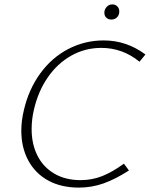

<svg xmlns="http://www.w3.org/2000/svg" viewBox="-20 -848 682 874"><path d="M77 -253Q77 -299 89 -348Q111 -442 163.5 -514Q216 -586 291 -625Q366 -664 452 -664Q556 -664 642 -600L615 -567Q538 -630 441 -630Q367 -630 304 -594.5Q241 -559 197 -495Q153 -431 134 -347Q124 -304 124 -260Q124 -192 150.5 -139.5Q177 -87 227.5 -57.5Q278 -28 347 -28Q399 -28 445.5 -46.5Q492 -65 544 -103L567 -72Q505 -32 451 -13Q397 6 339 6Q258 6 199 -26.5Q140 -59 108.5 -118Q77 -177 77 -253ZM455 -790Q455 -805 465.5 -816.5Q476 -828 491 -828Q505 -828 514 -819Q523 -810 523 -796Q523 -779 512.5 -769Q502 -759 487 -759Q473 -759 464 -767.5Q455 -776 455 -790Z"/></svg>

Font: Ysabeau Light
Style: Italic
Weight: 300
Italic angle: -12°
Designer: Christian Thalmann (Catharsis Fonts)
Version: Version 0.003